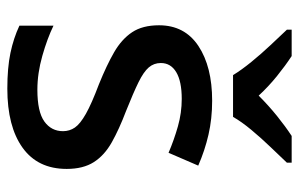

<svg xmlns="http://www.w3.org/2000/svg" viewBox="-166 -640 816 524"><g transform="rotate(90 242.0 -378.0)"><path d="M441 -152Q441 -73 383 -31.5Q325 10 222 10Q165 10 124.5 1.5Q84 -7 50 -23V-116Q85 -99 132.5 -85.5Q180 -72 225 -72Q285 -72 311.5 -91Q338 -110 338 -142Q338 -160 328 -174.5Q318 -189 290.5 -204.5Q263 -220 210 -240Q158 -261 122.5 -281.5Q87 -302 68 -330.5Q49 -359 49 -404Q49 -474 105.5 -511.5Q162 -549 255 -549Q304 -549 347.5 -539Q391 -529 432 -511L397 -430Q362 -445 325 -455.5Q288 -466 250 -466Q202 -466 177 -451Q152 -436 152 -409Q152 -390 164 -376Q176 -362 204.5 -348Q233 -334 283 -314Q333 -295 368.5 -275Q404 -255 422.5 -226Q441 -197 441 -152ZM185 -606Q171 -629 149 -656Q127 -683 103 -708.5Q79 -734 61 -753V-766H133Q159 -749 187.5 -726Q216 -703 241 -676Q268 -703 296.5 -726Q325 -749 351 -766H424V-753Q406 -734 381.5 -708.5Q357 -683 334.5 -656Q312 -629 299 -606Z"/></g></svg>

Font: Noto Sans Ol Chiki Medium
Style: Regular
Weight: 500
Designer: Monotype Design Team, Lewis McGuffie
Foundry: Monotype Imaging Inc.
Version: Version 2.003; ttfautohint (v1.8.4.7-5d5b)